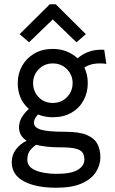

<svg xmlns="http://www.w3.org/2000/svg" viewBox="-20 -705 540 899"><path d="M227 -156Q190 -156 158 -169Q148 -158 143.5 -149.5Q139 -141 139 -130Q139 -108 171 -98Q203 -88 285 -88Q352 -88 387.5 -72.5Q423 -57 436.5 -30Q450 -3 450 31Q450 67 429.5 100Q409 133 363.5 153.5Q318 174 244 174Q147 174 91 143.5Q35 113 35 55Q35 20 55 -6Q75 -32 105 -46Q69 -69 69 -109Q69 -133 81.5 -154.5Q94 -176 115 -195Q63 -241 63 -316Q63 -360 83.5 -396.5Q104 -433 141 -454.5Q178 -476 227 -476Q263 -476 292.5 -464Q322 -452 343 -432Q369 -454 399.5 -464Q430 -474 468 -472L478 -406Q450 -410 423.5 -406.5Q397 -403 375 -389Q391 -355 391 -316Q391 -271 371 -234.5Q351 -198 314 -177Q277 -156 227 -156ZM227 -223Q267 -223 293.5 -250Q320 -277 320 -316Q320 -354 293.5 -381Q267 -408 227 -408Q188 -408 161.5 -381Q135 -354 135 -316Q135 -277 161 -250Q187 -223 227 -223ZM108 44Q108 76 146 92.5Q184 109 248 109Q312 109 343.5 90.5Q375 72 375 42Q375 22 366.5 9.5Q358 -3 334.5 -9Q311 -15 265 -15Q231 -15 202 -18Q173 -21 149 -27Q129 -13 118.5 2.5Q108 18 108 44ZM116 -507 72 -545 213 -685H241L382 -545L338 -507L227 -614Z"/></svg>

Font: Inconsolata Medium
Style: Regular
Weight: 500
Monospace: yes
Designer: Raph Levien, Cyreal, Brenton Simpson
Foundry: Raph Levien, Cyreal, Google
Version: Version 3.001; ttfautohint (v1.8.2.53-6de2)